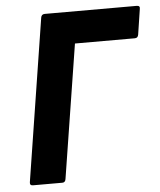

<svg xmlns="http://www.w3.org/2000/svg" viewBox="-49 -698 618 741"><g transform="rotate(-5 260.0 -327.5)"><path d="M49 0Q36 0 38 -13L137 -642Q139 -655 152 -655H508Q522 -655 519 -642L504 -544Q502 -531 490 -531H258L176 -13Q174 0 163 0Z"/></g></svg>

Font: Sofia Sans ExtraBold
Style: Italic
Weight: 800
Italic angle: -9°
Designer: Botio Nikoltchev, Ani Petrova
Foundry: lettersoup
Version: Version 4.100; ttfautohint (v1.8.4.7-5d5b)